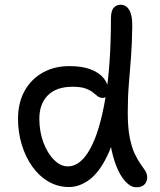

<svg xmlns="http://www.w3.org/2000/svg" viewBox="-20 -780 674 810"><path d="M271 9Q224 9 184.5 -14Q145 -37 116.5 -77Q88 -117 72 -169Q56 -221 56 -279Q56 -346 83.5 -396Q111 -446 161 -474Q211 -502 276 -501Q326 -501 362 -487.5Q398 -474 417.5 -450Q437 -426 437 -395Q437 -382 430 -374.5Q423 -367 414 -367Q401 -367 392 -374Q383 -381 371.5 -390.5Q360 -400 340 -407Q320 -414 286 -414Q218 -414 182 -378Q146 -342 146 -279Q146 -224 163.5 -178Q181 -132 208.5 -105Q236 -78 266 -78Q319 -78 359.5 -150.5Q400 -223 424 -362.5Q448 -502 448 -701Q448 -734 459.5 -747Q471 -760 489 -760Q513 -760 526 -736.5Q539 -713 538 -668Q537 -594 532.5 -536.5Q528 -479 523.5 -424.5Q519 -370 519 -305Q519 -241 527.5 -199Q536 -157 548.5 -131Q561 -105 572.5 -89Q584 -73 592.5 -60Q601 -47 601 -31Q601 -21 596 -11Q591 -1 581 4.5Q571 10 555 10Q532 10 509.5 -14Q487 -38 470.5 -80Q454 -122 445.5 -175.5Q437 -229 439 -288L485 -301Q465 -189 431.5 -120.5Q398 -52 356.5 -21.5Q315 9 271 9Z"/></svg>

Font: Shantell Sans Light
Style: Regular
Weight: 400
Version: Version 1.011;[c5ecc13dd]